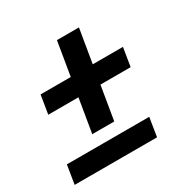

<svg xmlns="http://www.w3.org/2000/svg" viewBox="-129 -655 757 771"><g transform="rotate(-30 250.0 -269.5)"><path d="M166 -141 192 -297H52L66 -383H206L232 -539H334L308 -383H448L434 -297H294L268 -141ZM3 0 17 -87H399L385 0Z"/></g></svg>

Font: Iosevka Term Curly Oblique
Style: Bold
Weight: 700
Italic angle: -9°
Designer: Belleve Invis
Foundry: Belleve Invis
Version: Version 32.3.0